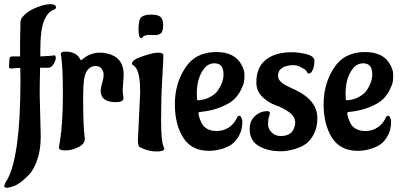

<svg xmlns="http://www.w3.org/2000/svg" viewBox="-30 -703 1917 919"><path d="M160 -250 165 -50Q165 13 148.5 61.5Q132 110 108 134Q59 185 22 192L5 196Q-10 196 -10 187L-5 172Q68 71 68 -324Q68 -360 67 -378Q46 -378 25 -375H24Q13 -375 13 -386L16 -424Q17 -433 30 -433H66V-500L68 -595Q68 -602 70.5 -610.5Q73 -619 92 -636.5Q111 -654 148 -668.5Q185 -683 211.5 -683Q238 -683 238 -667Q238 -661 229 -657Q200 -648 181.5 -605.5Q163 -563 163 -461V-433Q214 -435 230 -438Q237 -438 237 -426Q237 -414 226.5 -396.5Q216 -379 200.5 -378.5Q185 -378 162 -379Q160 -303 160 -250Z M557 -268 561 -233Q561 -214 525 -214Q452 -214 452 -269Q452 -282 459 -305Q466 -328 466 -345Q466 -362 456 -374.5Q446 -387 427 -387Q408 -387 394.5 -373.5Q381 -360 378 -346L374 -332Q368 -301 368 -228.5Q368 -156 370 -114.5Q372 -73 374 -57.5Q376 -42 376 -39Q376 -14 345 1.5Q314 17 283 17Q252 17 252 4L257 -27Q271 -114 271 -254Q271 -394 261 -444Q261 -456 282 -456Q336 -456 354 -419Q355 -415 357.5 -415Q360 -415 371 -424Q404 -451 449 -451Q477 -451 505 -440Q562 -417 562 -344Z M710 -535 686 -536Q659 -536 651 -523Q649 -520 646 -520Q633 -520 633 -564.5Q633 -609 646.5 -621Q660 -633 693.5 -633Q727 -633 739 -621.5Q751 -610 751 -583Q751 -556 742 -545.5Q733 -535 710 -535ZM630 -30 641 -263Q641 -346 622 -376Q616 -386 608 -391Q602 -393 602 -399Q602 -417 653 -434Q704 -451 727.5 -451Q751 -451 752 -439Q752 -419 746.5 -325.5Q741 -232 741 -129Q741 -26 753 -1Q756 4 756 9Q756 22 718 22Q680 22 640 2Q630 -3 630 -30Z M912 -254 913 -229Q913 -223 921 -223Q953 -226 977 -239.5Q1001 -253 1013 -270Q1037 -307 1039 -334L1040 -346Q1040 -400 997 -400Q965 -400 945 -372Q912 -328 912 -254ZM1130 -121Q1130 -83 1114.5 -54.5Q1099 -26 1079.5 -12.5Q1060 1 1034 9Q1001 19 971 19Q887 19 847 -44Q807 -107 807 -204.5Q807 -302 856.5 -378Q906 -454 1005 -454Q1095 -454 1127 -391Q1140 -367 1140 -345.5Q1140 -324 1138 -311.5Q1136 -299 1124 -274Q1112 -249 1092 -229Q1072 -209 1029 -191Q986 -173 928 -167Q920 -167 920 -160Q920 -151 926.5 -133.5Q933 -116 941 -104Q963 -76 1006 -76Q1049 -76 1079 -104Q1095 -119 1105 -141Q1109 -149 1115.5 -149Q1122 -149 1126 -138Q1130 -127 1130 -121Z M1489 -137Q1489 -94 1472.5 -62Q1456 -30 1435 -15Q1414 0 1385 9Q1347 21 1316 21Q1251 21 1208 -4.5Q1165 -30 1165 -86Q1165 -119 1183 -140Q1211 -171 1250 -171Q1262 -171 1262 -160Q1262 -159 1257.5 -144.5Q1253 -130 1253 -108Q1253 -86 1270.5 -69Q1288 -52 1313 -52Q1338 -52 1353 -60.5Q1368 -69 1374 -82Q1383 -100 1383 -116Q1383 -145 1354 -166Q1325 -187 1290 -199Q1255 -211 1226 -239Q1197 -267 1197 -309Q1197 -381 1242.5 -417Q1288 -453 1366 -453Q1400 -453 1437.5 -443.5Q1475 -434 1475 -411.5Q1475 -389 1467.5 -370Q1460 -351 1449 -351Q1443 -351 1441 -355.5Q1439 -360 1434 -366Q1429 -372 1410 -381.5Q1391 -391 1377.5 -391Q1364 -391 1359.5 -390.5Q1355 -390 1344 -387.5Q1333 -385 1324 -380Q1301 -367 1301 -342Q1301 -326 1308 -318.5Q1315 -311 1319 -307Q1323 -303 1333 -297.5Q1343 -292 1347 -290Q1351 -288 1365 -281.5Q1379 -275 1383 -273Q1489 -223 1489 -137Z M1624 -254 1625 -229Q1625 -223 1633 -223Q1665 -226 1689 -239.5Q1713 -253 1725 -270Q1749 -307 1751 -334L1752 -346Q1752 -400 1709 -400Q1677 -400 1657 -372Q1624 -328 1624 -254ZM1842 -121Q1842 -83 1826.5 -54.5Q1811 -26 1791.5 -12.5Q1772 1 1746 9Q1713 19 1683 19Q1599 19 1559 -44Q1519 -107 1519 -204.5Q1519 -302 1568.5 -378Q1618 -454 1717 -454Q1807 -454 1839 -391Q1852 -367 1852 -345.5Q1852 -324 1850 -311.5Q1848 -299 1836 -274Q1824 -249 1804 -229Q1784 -209 1741 -191Q1698 -173 1640 -167Q1632 -167 1632 -160Q1632 -151 1638.5 -133.5Q1645 -116 1653 -104Q1675 -76 1718 -76Q1761 -76 1791 -104Q1807 -119 1817 -141Q1821 -149 1827.5 -149Q1834 -149 1838 -138Q1842 -127 1842 -121Z"/></svg>

Font: Aladin
Style: Regular
Weight: 400
Designer: Angel Koziupa and Alejandro Paul
Foundry: Angel Koziupa and Alejandro Paul
Version: Version 1.000